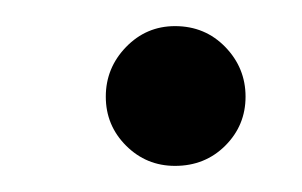

<svg xmlns="http://www.w3.org/2000/svg" viewBox="-20 -415 231 147"><path d="M114 -288Q92 -288 76.5 -303.5Q61 -319 61 -341Q61 -363 76.5 -379Q92 -395 114 -395Q137 -395 152.5 -379Q168 -363 168 -341Q168 -319 152.5 -303.5Q137 -288 114 -288Z"/></svg>

Font: Stick No Bills ExtraLight
Style: Regular
Weight: 400
Version: Version 2.000